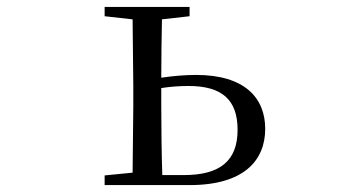

<svg xmlns="http://www.w3.org/2000/svg" viewBox="-20 -536 1040 556"><path d="M283 0H529C686 0 748 -71 748 -163C748 -252 689 -319 548 -319C515 -319 481 -316 447 -311C447 -364 448 -432 449 -480L529 -489V-516H283V-489L364 -480L366 -288V-229L364 -36L283 -28ZM447 -281C473 -285 499 -287 526 -287C623 -287 668 -247 668 -160C668 -70 617 -29 512 -29H450C448 -85 447 -171 447 -229Z"/></svg>

Font: Harano Aji Mincho K1
Style: Regular
Weight: 400
Foundry: Masamichi Hosoda
Version: HaranoAjiMinchoK1-Regular version 20230610;ttx 4.39.4